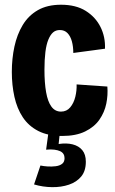

<svg xmlns="http://www.w3.org/2000/svg" viewBox="-20 -562 486 812"><path d="M243 13Q183 13 142 -8Q101 -29 76.5 -66Q52 -103 41 -152.5Q30 -202 30 -258Q30 -314 41 -365Q52 -416 76 -456Q100 -496 140 -519Q180 -542 238 -542Q301 -542 342.5 -516Q384 -490 405 -448Q426 -406 424 -356L290 -338Q290 -365 284 -387Q278 -409 265.5 -422Q253 -435 233 -435Q216 -435 204.5 -425Q193 -415 184.5 -394.5Q176 -374 172 -342Q168 -310 168 -267Q168 -212 175 -172Q182 -132 197.5 -111Q213 -90 238 -90Q262 -90 277 -108Q292 -126 298.5 -152.5Q305 -179 304 -205L434 -196Q437 -160 429.5 -123.5Q422 -87 400.5 -56Q379 -25 340 -6Q301 13 243 13ZM124 218 151 138Q165 141 182 142Q199 143 215.5 141Q232 139 242.5 131Q253 123 253 107Q253 97 248.5 89.5Q244 82 234.5 77.5Q225 73 210 71Q195 69 175 71L186 -10H234L228 47Q261 42 287 48.5Q313 55 328 73Q343 91 343 122Q343 161 323.5 184.5Q304 208 271.5 219Q239 230 200 229.5Q161 229 124 218Z"/></svg>

Font: Bricolage Grotesque Condensed
Style: Bold
Weight: 700
Width: 3
Designer: Mathieu Triay
Foundry: Atelier Triay
Version: Version 1.001;gftools[0.9.33.dev8+g029e19f]